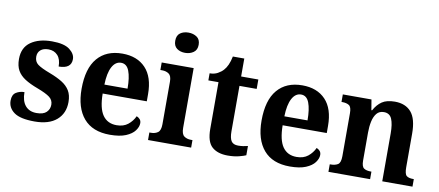

<svg xmlns="http://www.w3.org/2000/svg" viewBox="-69 -1033 2988 1307"><g transform="rotate(10 1425.0 -379.0)"><path d="M215 10Q116 10 73 -21Q30 -52 30 -102Q30 -143 55.5 -159Q81 -175 113 -175Q113 -114 140.5 -81.5Q168 -49 218 -49Q265 -49 286.5 -70Q308 -91 308 -122Q308 -154 282.5 -173.5Q257 -193 196 -216Q142 -236 107 -258.5Q72 -281 54.5 -312Q37 -343 37 -391Q37 -470 92.5 -509Q148 -548 238 -548Q323 -548 361 -518.5Q399 -489 399 -453Q399 -387 312 -387Q312 -437 288 -463.5Q264 -490 224 -490Q189 -490 169.5 -473Q150 -456 150 -427Q150 -393 174 -374.5Q198 -356 262 -332Q312 -313 347 -291.5Q382 -270 401 -239Q420 -208 420 -160Q420 -82 367 -36Q314 10 215 10Z M735 10Q615 10 553.5 -62Q492 -134 492 -265Q492 -406 553 -477.5Q614 -549 725 -549Q827 -549 885.5 -487.5Q944 -426 944 -307V-258H639Q640 -156 673 -109Q706 -62 769 -62Q817 -62 847.5 -86.5Q878 -111 894 -146Q907 -141 916.5 -130.5Q926 -120 926 -103Q926 -78 906.5 -51.5Q887 -25 845 -7.5Q803 10 735 10ZM800 -320Q800 -397 783 -441.5Q766 -486 727 -486Q688 -486 665 -443Q642 -400 640 -320Z M1143 -628Q1109 -628 1086 -645Q1063 -662 1063 -698Q1063 -735 1086 -751.5Q1109 -768 1143 -768Q1176 -768 1200.5 -751.5Q1225 -735 1225 -698Q1225 -662 1200.5 -645Q1176 -628 1143 -628ZM998 0V-52H1010Q1038 -52 1057 -66Q1076 -80 1076 -123V-417Q1076 -457 1057 -470.5Q1038 -484 1010 -484H998V-536H1219V-123Q1219 -80 1238 -66Q1257 -52 1285 -52H1296V0Z M1550 10Q1479 10 1440.5 -25Q1402 -60 1402 -148V-471H1332V-520Q1364 -520 1387.5 -533Q1411 -546 1425 -562Q1439 -577 1450 -601Q1461 -625 1468 -660H1547V-536H1666V-471H1547V-157Q1547 -111 1560.5 -90Q1574 -69 1608 -69Q1626 -69 1643 -71.5Q1660 -74 1675 -78V-14Q1660 -7 1627 1.5Q1594 10 1550 10Z M1979 10Q1859 10 1797.5 -62Q1736 -134 1736 -265Q1736 -406 1797 -477.5Q1858 -549 1969 -549Q2071 -549 2129.5 -487.5Q2188 -426 2188 -307V-258H1883Q1884 -156 1917 -109Q1950 -62 2013 -62Q2061 -62 2091.5 -86.5Q2122 -111 2138 -146Q2151 -141 2160.5 -130.5Q2170 -120 2170 -103Q2170 -78 2150.5 -51.5Q2131 -25 2089 -7.5Q2047 10 1979 10ZM2044 -320Q2044 -397 2027 -441.5Q2010 -486 1971 -486Q1932 -486 1909 -443Q1886 -400 1884 -320Z M2245 0V-52H2251Q2282 -52 2301 -64Q2320 -76 2320 -121V-419Q2320 -461 2302.5 -472.5Q2285 -484 2254 -484H2250V-536H2448L2460 -464H2465Q2487 -505 2519.5 -527Q2552 -549 2608 -549Q2682 -549 2721.5 -503Q2761 -457 2761 -355V-123Q2761 -76 2775.5 -64Q2790 -52 2822 -52H2826V0H2617V-331Q2617 -395 2602 -430.5Q2587 -466 2547 -466Q2515 -466 2497 -444Q2479 -422 2471.5 -386.5Q2464 -351 2464 -310V-117Q2464 -75 2481 -63.5Q2498 -52 2529 -52H2533V0Z"/></g></svg>

Font: Noto Serif Lao SemiCondensed
Style: Bold
Weight: 700
Width: 4
Designer: Monotype Design Team
Foundry: Monotype Imaging Inc.
Version: Version 2.003; ttfautohint (v1.8.4.7-5d5b)